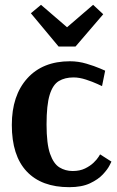

<svg xmlns="http://www.w3.org/2000/svg" viewBox="-20 -765 486 796"><path d="M223 -572 108 -710 150 -745 258 -652 366 -745 408 -706 293 -572ZM267 11Q152 11 90.5 -54.5Q29 -120 29 -247Q29 -369 93 -440Q157 -511 270 -511Q305 -511 338.5 -501Q372 -491 394 -481.5Q416 -472 416 -472L403 -408Q403 -408 383.5 -417Q364 -426 336.5 -435Q309 -444 285 -444Q249 -444 224 -429Q199 -414 186 -372Q173 -330 173 -249Q173 -169 187.5 -127.5Q202 -86 226.5 -71Q251 -56 281 -56Q311 -56 332.5 -66.5Q354 -77 368 -90.5Q382 -104 388.5 -114.5Q395 -125 395 -125L442 -95Q442 -95 434 -79Q426 -63 406.5 -42Q387 -21 353 -5Q319 11 267 11Z"/></svg>

Font: Arsenal SC
Style: Bold
Weight: 700
Designer: Andrij Shevchenko
Foundry: Stairsfor
Version: Version 2.001; ttfautohint (v1.8.4.7-5d5b)